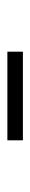

<svg xmlns="http://www.w3.org/2000/svg" viewBox="199 -1121 82 520"><g transform="rotate(90 240.0 -861.0)"><path d="M120 -840V-882H360V-840Z"/></g></svg>

Font: Manrope ExtraLight ExtraLight
Style: Regular
Weight: 250
Version: Version 4.501